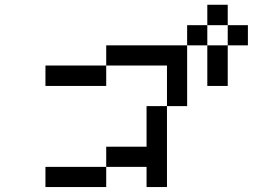

<svg xmlns="http://www.w3.org/2000/svg" viewBox="-20 -796 1040 790"><path d="M167 -442.4V-526.4H417V-442.4ZM167 -26.4V-109.4H417V-26.4ZM833 -609.4H750V-359.4H667V-526.4H417V-609.4H750V-692.4H833ZM833 -609.4H917V-442.4H833ZM917 -609.4V-692.4H833V-776.4H917V-692.4H1000V-609.4ZM667 -359.4V-26.4H583V-109.4H417V-192.4H583V-359.4Z"/></svg>

Font: KH Dot kagurazaka 12
Style: Regular
Weight: 400
Designer: Original version for X68000 by Keitarou Hiraki (http://hp.vector.co.jp/authors/VA000874/) / TrueType conversion by Homem
Version: Version 1.00.20150527